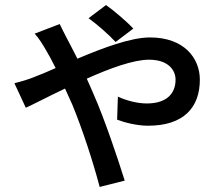

<svg xmlns="http://www.w3.org/2000/svg" viewBox="-20 -664 851 759"><path d="M37 -335 82 -238C113 -252 170 -282 237 -314L266 -250C306 -153 349 -21 374 75L473 50C446 -37 393 -194 352 -287C344 -307 333 -330 323 -353C414 -394 508 -428 569 -428C645 -428 674 -387 674 -349C674 -297 642 -255 560 -255C522 -255 478 -267 446 -282L443 -191C471 -180 521 -167 565 -167C706 -167 770 -239 770 -349C770 -434 708 -516 573 -516C497 -516 388 -475 286 -432C269 -465 254 -495 242 -517C235 -531 224 -552 216 -569L117 -531C134 -513 150 -486 160 -469C171 -451 185 -425 200 -395C169 -381 140 -369 114 -359C100 -353 69 -343 37 -335ZM330 -592C366 -566 408 -529 437 -498L507 -551C481 -579 427 -625 399 -644Z"/></svg>

Font: GenEiGothic-pro-SemiBold
Style: Regular
Weight: 500
Designer: Ryoko NISHIZUKA (kana & ideographs); Paul D. Hunt (Latin, Greek & Cyrillic); Wenlong ZHANG (bopomofo); Sandoll Communica
Foundry: Adobe Systems Incorporated; o_tamon
Version: Version 1.000.140830